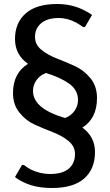

<svg xmlns="http://www.w3.org/2000/svg" viewBox="-20 -730 550 960"><path d="M240 210Q158 210 102 183Q73 170 55 155L90 95H100Q111 105 135 118Q181 140 230 140Q292 140 323.5 113.5Q355 87 355 40Q355 2 323 -24.5Q291 -51 245.5 -68.5Q200 -86 154.5 -106.5Q109 -127 77 -167Q45 -207 45 -265Q45 -364 120 -411Q55 -456 55 -535Q55 -616 108.5 -663Q162 -710 265 -710Q336 -710 394 -682Q422 -669 440 -655L405 -595H395Q380 -606 361 -617Q317 -640 275 -640Q217 -640 186 -614Q155 -588 155 -545Q155 -507 187 -481Q219 -455 264.5 -437.5Q310 -420 355.5 -399Q401 -378 433 -338Q465 -298 465 -240Q465 -138 392 -92Q455 -46 455 30Q455 115 401 162.5Q347 210 240 210ZM305 -140Q335 -151 352.5 -175.5Q370 -200 370 -230Q370 -280 326 -311.5Q282 -343 210 -365Q180 -354 162.5 -329.5Q145 -305 145 -275Q145 -187 305 -140Z"/></svg>

Font: Scada
Style: Regular
Weight: 400
Designer: Jovanny Lemonad
Foundry: Jovanny Lemonad
Version: Version 4.100;PS 004.100;hotconv 1.0.88;makeotf.lib2.5.64775